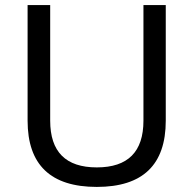

<svg xmlns="http://www.w3.org/2000/svg" viewBox="-20 -734 771 764"><path d="M365.2 9.8Q89.8 9.8 89.8 -253.9V-713.9H179.7V-253.9Q179.7 -67.9 365.2 -67.9Q550.8 -67.9 550.8 -253.9V-713.9H639.6V-253.9Q639.6 9.8 365.2 9.8Z"/></svg>

Font: Nokora
Style: Regular
Weight: 400
Designer: Danh Hong
Foundry: Danh Hong
Version: Version 9.000